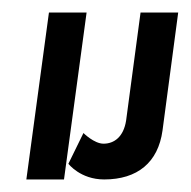

<svg xmlns="http://www.w3.org/2000/svg" viewBox="-20 -282 304 306"><path d="M264 -262H204L181 -90C177 -64 162 -53 145 -53C130 -53 113 -70 113 -70L89 -21C89 -21 108 4 146 4C199 4 232 -23 239 -74ZM118 -262H58L22 4H82Z"/></svg>

Font: Hussar Tani
Style: DwaKurs
Weight: 700
Foundry: Cannot Into Space Fonts
Version: Version 0.92